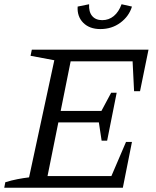

<svg xmlns="http://www.w3.org/2000/svg" viewBox="-20 -885 736 905"><path d="M0 0 5 -26Q34 -35 62.5 -40.5Q91 -46 117 -49L236 -601L124 -622L130 -651H680L640 -455H612L605 -596H313L266 -362H458L504 -448H530L485 -222H459L446 -308H255L204 -55H505L574 -216H602L559 0ZM453 -748Q402 -748 372.5 -777.5Q343 -807 346 -854L400 -865Q398 -829 414.5 -809.5Q431 -790 462 -790Q493 -790 516.5 -809.5Q540 -829 553 -865L602 -854Q588 -808 547.5 -778Q507 -748 453 -748Z"/></svg>

Font: Piazzolla 24pt
Style: Italic
Weight: 400
Italic angle: -11.3°
Designer: Juan Pablo del Peral
Foundry: Huerta Tipografica
Version: Version 2.005